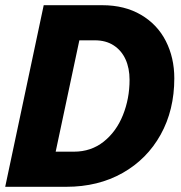

<svg xmlns="http://www.w3.org/2000/svg" viewBox="-25 -718 695 738"><path d="M143 -698H368Q454 -698 517 -661Q580 -624 612.5 -560Q645 -496 645 -417Q645 -295 592.5 -200.5Q540 -106 446 -53Q352 0 230 0H-5ZM259 -135Q325 -135 373.5 -173.5Q422 -212 447.5 -275.5Q473 -339 473 -411Q473 -456 457.5 -490Q442 -524 412 -543.5Q382 -563 340 -563H280L189 -135Z"/></svg>

Font: Azeret Mono
Style: Bold Italic
Weight: 700
Italic angle: -12°
Designer: Martin Vácha
Foundry: Displaay
Version: Version 1.000; Glyphs 3.0.3, build 3074